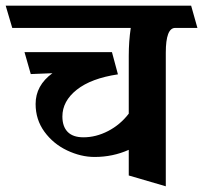

<svg xmlns="http://www.w3.org/2000/svg" viewBox="-40 -600 713 674"><path d="M575 -502Q542 -502 542 -415V54L412 16V-74Q356 -49 292 -49Q244 -49 195.5 -72Q147 -95 116 -137.5Q85 -180 85 -235Q85 -300 144 -343L68 -340L46 -417H353L374 -339Q280 -325 229.5 -285Q179 -245 179 -191Q179 -156 197.5 -137Q216 -118 253 -118Q297 -118 339.5 -140Q382 -162 412 -201V-404Q412 -455 419 -502H3L-20 -580H631L653 -502Z"/></svg>

Font: Sumana
Style: Bold
Weight: 700
Designer: Cyreal, Alexei Vanyashin (Devanagari), Olga Karpushina (Latin)
Foundry: Cyreal
Version: Version 1.015;PS 001.015;hotconv 1.0.70;makeotf.lib2.5.58329